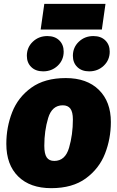

<svg xmlns="http://www.w3.org/2000/svg" viewBox="-20 -961 612 1001"><path d="M13 -211Q13 -298 43.5 -376Q74 -454 143.5 -504Q213 -554 323 -554Q433 -554 495.5 -492.5Q558 -431 558 -325Q558 -238 527.5 -160Q497 -82 427.5 -31Q358 20 247 20Q137 20 75 -41Q13 -102 13 -211ZM360 -338Q360 -377 347 -394.5Q334 -412 307 -412Q251 -412 231 -345.5Q211 -279 211 -201Q211 -159 223.5 -140.5Q236 -122 263 -122Q320 -122 340 -190.5Q360 -259 360 -338ZM120 -670Q120 -714 151 -743.5Q182 -773 227 -773Q266 -773 289 -750.5Q312 -728 312 -692Q312 -648 281 -618.5Q250 -589 205 -589Q166 -589 143 -611.5Q120 -634 120 -670ZM360 -670Q360 -714 391 -743.5Q422 -773 467 -773Q506 -773 529 -750.5Q552 -728 552 -692Q552 -648 521 -618.5Q490 -589 445 -589Q406 -589 383 -611.5Q360 -634 360 -670ZM192 -807 211 -941H530L511 -807Z"/></svg>

Font: FiraGO Heavy
Style: Italic
Weight: 900
Italic angle: -8°
Designer: bBox Type GmbH
Foundry: bBox Type GmbH
Version: Version 1.001